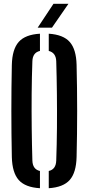

<svg xmlns="http://www.w3.org/2000/svg" viewBox="-20 -986 468 1014"><path d="M191 8Q113.5 3.5 79 -35.2Q44.5 -74 42.5 -157Q37.5 -400 42.5 -643.5Q44.5 -726 79 -764.8Q113.5 -803.5 191 -808V-717Q152.5 -708.5 151 -662.5Q148 -581 147.2 -491.2Q146.5 -401.5 147.5 -311.2Q148.5 -221 151 -138Q152.5 -91.5 191 -83ZM237.5 8V-83Q275.5 -91.5 277 -138Q280 -221 280.8 -311.2Q281.5 -401.5 280.5 -491.2Q279.5 -581 277 -662.5Q275.5 -707.5 237.5 -717V-808Q314.5 -803 348.5 -764.2Q382.5 -725.5 384.5 -643.5Q390.5 -399 384.5 -157Q382.5 -74.5 348.5 -35.8Q314.5 3 237.5 8ZM179 -840 262.5 -966H341.5L254.5 -840Z"/></svg>

Font: Big Shoulders Stencil Display
Style: Bold
Weight: 700
Designer: Patric King
Foundry: XO Type Co
Version: Version 1.000